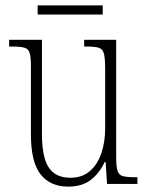

<svg xmlns="http://www.w3.org/2000/svg" viewBox="-20 -684 550 714"><path d="M234 10Q167 10 131 -35.5Q95 -81 95 -184V-439Q95 -473 90 -488Q85 -503 69.5 -507Q54 -511 23 -511H14V-536H136V-184Q136 -132 146 -96Q156 -60 179.5 -41.5Q203 -23 242 -23Q286 -23 314.5 -48Q343 -73 357 -114.5Q371 -156 371 -205V-429Q371 -467 366.5 -484.5Q362 -502 347 -506.5Q332 -511 300 -511H293V-536H412V-101Q412 -65 417 -49Q422 -33 437 -29Q452 -25 481 -25H491V0H378L373 -81H369Q350 -40 317.5 -15Q285 10 234 10ZM120 -630V-664H362V-630Z"/></svg>

Font: Noto Serif Khmer Condensed ExtraLight
Style: Regular
Weight: 250
Width: 3
Designer: Danh Hong and the Monotype Design Team
Foundry: Monotype Imaging Inc.
Version: Version 2.004